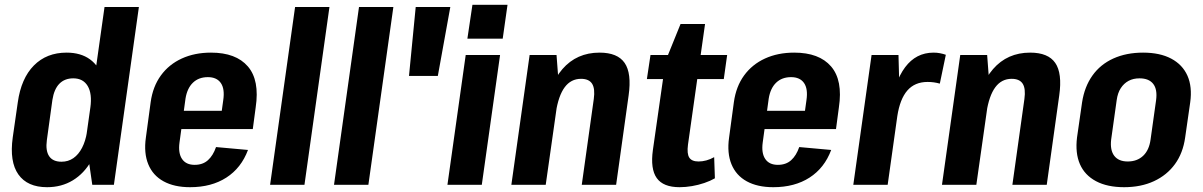

<svg xmlns="http://www.w3.org/2000/svg" viewBox="-20 -769 5006 799"><path d="M176 10Q94 10 56.5 -43Q19 -96 33 -197L54 -343Q68 -443 121 -496.5Q174 -550 257 -550Q316 -550 354.5 -522Q393 -494 408.5 -441.5Q424 -389 414 -315L401 -227Q391 -154 360.5 -100.5Q330 -47 283 -18.5Q236 10 176 10ZM236 -96Q264 -96 285.5 -111Q307 -126 321.5 -154Q336 -182 342 -220L356 -321Q364 -379 345 -411Q326 -443 285 -443Q249 -443 227 -420.5Q205 -398 198 -353L175 -186Q169 -142 184.5 -119Q200 -96 236 -96ZM337 -187 415 -740H558L454 0H364Z M771 10Q705 10 660.5 -14.5Q616 -39 597 -85.5Q578 -132 587 -196L607 -344Q616 -409 649.5 -455Q683 -501 736.5 -525.5Q790 -550 858 -550Q962 -550 1011.5 -492.5Q1061 -435 1044 -322L1032 -232H709L720 -308H929L898 -273L909 -352Q916 -399 899 -423.5Q882 -448 845 -448Q807 -448 783 -425Q759 -402 752 -359L727 -176Q721 -132 737.5 -107.5Q754 -83 790 -83Q824 -83 845.5 -102.5Q867 -122 879 -157L1012 -145Q984 -70 922 -30Q860 10 771 10Z M1351 -740 1247 0H1104L1208 -740Z M1617 -740 1513 0H1370L1474 -740Z M1854 -740 1802 -453H1682L1710 -740Z M2061 -540 1985 0H1842L1918 -540ZM2092 -749 2072 -608H1925L1946 -749Z M2451 -357Q2457 -400 2444 -420.5Q2431 -441 2398 -441Q2356 -441 2330 -406Q2304 -371 2293 -300L2235 -230L2242 -279Q2261 -413 2320.5 -481.5Q2380 -550 2475 -550Q2550 -550 2579.5 -507Q2609 -464 2596 -372L2544 0H2401ZM2184 -540H2296L2307 -394L2251 0H2108Z M2808 10Q2740 10 2713 -28Q2686 -66 2697 -145L2750 -516L2812 -669H2914L2843 -167Q2838 -129 2848.5 -113Q2859 -97 2887 -97Q2903 -97 2919.5 -101.5Q2936 -106 2952 -115L2955 -27Q2936 -16 2911 -7.5Q2886 1 2859.5 5.5Q2833 10 2808 10ZM2687 -540H3006L2992 -440H2672Z M3198 10Q3132 10 3087.5 -14.5Q3043 -39 3024 -85.5Q3005 -132 3014 -196L3034 -344Q3043 -409 3076.5 -455Q3110 -501 3163.5 -525.5Q3217 -550 3285 -550Q3389 -550 3438.5 -492.5Q3488 -435 3471 -322L3459 -232H3136L3147 -308H3356L3325 -273L3336 -352Q3343 -399 3326 -423.5Q3309 -448 3272 -448Q3234 -448 3210 -425Q3186 -402 3179 -359L3154 -176Q3148 -132 3164.5 -107.5Q3181 -83 3217 -83Q3251 -83 3272.5 -102.5Q3294 -122 3306 -157L3439 -145Q3411 -70 3349 -30Q3287 10 3198 10Z M3607 -540H3719L3724 -356L3674 0H3531ZM3685 -312Q3701 -428 3746.5 -489Q3792 -550 3865 -550Q3879 -550 3892 -547.5Q3905 -545 3916 -541L3891 -421Q3867 -428 3840 -428Q3787 -428 3756 -392.5Q3725 -357 3714 -285Z M4243 -357Q4249 -400 4236 -420.5Q4223 -441 4190 -441Q4148 -441 4122 -406Q4096 -371 4085 -300L4027 -230L4034 -279Q4053 -413 4112.5 -481.5Q4172 -550 4267 -550Q4342 -550 4371.5 -507Q4401 -464 4388 -372L4336 0H4193ZM3976 -540H4088L4099 -394L4043 0H3900Z M4658 10Q4588 10 4541 -15Q4494 -40 4474 -86Q4454 -132 4462 -197L4483 -343Q4493 -408 4526 -454.5Q4559 -501 4613 -525.5Q4667 -550 4737 -550Q4807 -550 4854 -525Q4901 -500 4921.5 -454Q4942 -408 4933 -343L4912 -197Q4903 -132 4869.5 -86Q4836 -40 4782 -15Q4728 10 4658 10ZM4673 -97Q4712 -97 4737 -120.5Q4762 -144 4768 -188L4791 -352Q4797 -397 4779 -420Q4761 -443 4722 -443Q4696 -443 4676.5 -432.5Q4657 -422 4644 -402Q4631 -382 4627 -352L4604 -188Q4599 -144 4617 -120.5Q4635 -97 4673 -97Z"/></svg>

Font: Pathway Extreme Condensed
Style: Bold Italic
Weight: 700
Width: 3
Italic angle: -8°
Version: Version 1.001;gftools[0.9.26]